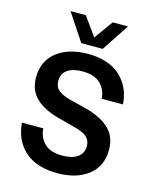

<svg xmlns="http://www.w3.org/2000/svg" viewBox="-131 -990 893 1090"><g transform="rotate(15 315.0 -444.5)"><path d="M245.1 -293Q153.3 -315.9 103.8 -362.1Q54.2 -408.2 54.2 -485.8Q54.2 -582 123.5 -636Q192.9 -689.9 306.2 -689.9Q359.4 -689.9 402.8 -677.5Q446.3 -665 475.8 -643.8Q505.4 -622.6 526.4 -593.5Q547.4 -564.5 557.9 -532.2Q568.4 -500 570.8 -463.9H445.8Q442.4 -516.6 407.2 -551.3Q372.1 -585.9 300.8 -585.9Q244.1 -585.9 212.6 -563.2Q181.2 -540.5 181.2 -499Q181.2 -464.4 203.9 -444.6Q226.6 -424.8 274.9 -412.1L370.1 -388.2Q462.4 -364.3 511.7 -318.1Q561 -272 561 -193.8Q561 -97.7 492.4 -43.9Q423.8 9.8 309.1 9.8Q255.9 9.8 212.4 -2.7Q168.9 -15.1 139.2 -36.1Q109.4 -57.1 88.4 -86.2Q67.4 -115.2 56.9 -147.5Q46.4 -179.7 43.9 -215.8H168.9Q172.4 -163.1 207 -128.7Q241.7 -94.2 313 -94.2Q370.1 -94.2 402.1 -116.9Q434.1 -139.6 434.1 -181.2Q434.1 -215.8 411.4 -235.6Q388.7 -255.4 339.8 -268.1ZM146 -898.9H235.8L314.9 -789.1L394 -898.9H483.9L377.9 -738.8H252Z"/></g></svg>

Font: TASA Orbiter Text SemiBold
Style: Regular
Weight: 600
Designer: Weizhong Zhang
Version: Version 1.000;Glyphs 3.1.2 (3151)